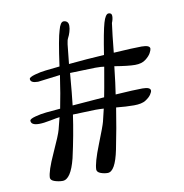

<svg xmlns="http://www.w3.org/2000/svg" viewBox="-72 -668 716 746"><g transform="rotate(-10 286.0 -295.0)"><path d="M289 -240 200 -237Q189 -159 169 -70Q149 10 116 10Q101 10 85.5 5Q70 0 69 -10Q69 -36 99.5 -102.5Q130 -169 135 -189L147 -236Q137 -235 109.5 -229.5Q82 -224 65 -224Q33 -224 33 -242Q33 -249 55.5 -255Q78 -261 99 -263L155 -268Q166 -322 177 -397L89 -386Q59 -386 59 -402Q59 -409 82 -415.5Q105 -422 125 -424L181 -430Q196 -539 206 -569Q214 -600 227 -600Q235 -600 240.5 -595Q246 -590 246 -579Q246 -568 242 -555Q238 -542 233.5 -534Q229 -526 227 -509.5Q225 -493 219 -433Q290 -440 359 -444Q373 -534 382.5 -567Q392 -600 404.5 -600Q417 -600 417 -587.5Q417 -575 411 -561Q405 -518 398 -446Q476 -451 508.5 -451Q541 -451 541 -437Q541 -432 535 -420.5Q529 -409 513.5 -397Q498 -385 471.5 -385Q445 -385 391 -394Q383 -322 377 -285Q452 -290 483.5 -290Q515 -290 515 -276Q515 -271 508.5 -261Q502 -251 486.5 -241Q471 -231 440 -231Q409 -231 370 -235Q358 -157 341 -73.5Q324 10 294 10Q280 10 266.5 5Q253 0 252 -10Q252 -37 279 -105Q306 -173 310 -189L322 -239Q309 -240 289 -240ZM317 -401 217 -398Q210 -313 205 -272L331 -282Q333 -295 338 -319Q344 -354 352 -399Q343 -401 317 -401Z"/></g></svg>

Font: Cookie
Style: Regular
Weight: 400
Designer: Ania Kruk
Foundry: Ania Kruk
Version: Version 1.004